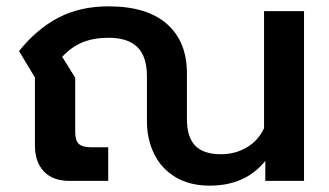

<svg xmlns="http://www.w3.org/2000/svg" viewBox="-20 -570 1038 605"><path d="M443 -188V-329Q443 -392 413 -421.5Q383 -451 322 -451Q276 -451 241 -437Q206 -423 176 -391L217 -325V-153Q217 -127 228.5 -116.5Q240 -106 267 -106H321V0H199Q146 0 118 -30Q90 -60 90 -112V-326L40 -409Q95 -478 163.5 -514Q232 -550 322 -550Q443 -550 506 -494.5Q569 -439 569 -339V-194Q569 -138 595 -111Q621 -84 677 -84Q721 -84 757.5 -105.5Q794 -127 812 -166V-535H938V0H816V-63Q753 15 641 15Q578 15 533.5 -11.5Q489 -38 466 -84.5Q443 -131 443 -188Z"/></svg>

Font: Prompt Medium
Style: Regular
Weight: 500
Designer: Katatrad Team
Foundry: CadsonDemak
Version: Version 1.001